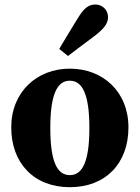

<svg xmlns="http://www.w3.org/2000/svg" viewBox="-20 -796 605 832"><path d="M282.7 15.2C437.5 15.2 536.6 -87.8 536.6 -243.7C536.6 -399.6 425.2 -498.5 282.7 -498.5C139.5 -498.5 28.7 -397.4 28.7 -243.7C28.7 -89.9 126.5 15.2 282.7 15.2ZM282.7 -37.1C226.1 -37.1 198 -98.8 198 -241.5C198 -383.4 226.1 -446.3 282.7 -446.3C338.6 -446.3 367.3 -383.4 367.3 -241.5C367.3 -98.8 338.6 -37.1 282.7 -37.1ZM236.7 -583.9 274.7 -553.4C300.8 -573.1 326.4 -593.2 385.2 -636.7C424.4 -666 448.2 -691.1 448.2 -720.7C448.2 -755.8 420.8 -776.5 393.9 -776.5C361 -776.5 341.8 -757.8 314.9 -713.4C272.4 -644 254.2 -614.3 236.7 -583.9Z"/></svg>

Font: Source Serif Variable
Style: Regular
Weight: 389
Designer: Frank Grießhammer
Foundry: Adobe Systems Incorporated
Version: Version 3.001;hotconv 1.0.111;makeotfexe 2.5.65597